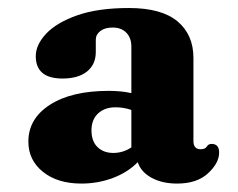

<svg xmlns="http://www.w3.org/2000/svg" viewBox="-20 -734 578 467"><path d="M67 -597.5Q67 -625 92.2 -652Q117.5 -679 168 -696.8Q218.5 -714.5 293.5 -714.5Q373 -714.5 411.8 -682Q450.5 -649.5 450.5 -593V-391Q450.5 -371 468 -371Q479 -371 483 -377.5Q487 -384 494.5 -384Q513 -384 513 -363Q513 -337.5 486 -312.5Q459 -287.5 411 -287.5Q374.5 -287.5 348.8 -301.5Q323 -315.5 315 -339.5Q290.5 -314.5 254.2 -301Q218 -287.5 178 -287.5Q120 -287.5 84.5 -316Q49 -344.5 49 -389.5Q49 -445.5 101.5 -479.2Q154 -513 244.5 -513Q275 -513 299.5 -507.5V-620.5Q299.5 -642 287.2 -654.5Q275 -667 254 -667Q235 -667 224 -658.5Q213 -650 213 -637.5V-607.5Q213 -577.5 191.8 -560.2Q170.5 -543 132 -543Q67 -543 67 -597.5ZM202.5 -417Q202.5 -390.5 217.2 -376.2Q232 -362 255.5 -362Q279.5 -362 299.5 -375.5V-466.5Q281.5 -473 261 -473Q234.5 -473 218.5 -458Q202.5 -443 202.5 -417Z"/></svg>

Font: Fraunces 9pt Soft
Style: Bold
Weight: 700
Version: Version 1.000;[b76b70a41]